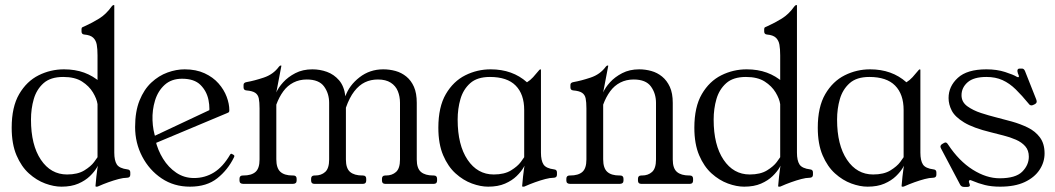

<svg xmlns="http://www.w3.org/2000/svg" viewBox="-20 -724 4155 756"><path d="M222 11Q192 11 158 -1.5Q124 -14 94 -41Q64 -68 45 -112.5Q26 -157 26 -221Q26 -303 55.5 -353.5Q85 -404 132 -427.5Q179 -451 232 -451Q276 -451 311.5 -438Q347 -425 375 -400L364 -396V-506Q364 -531 361 -548Q358 -565 347 -575.5Q336 -586 312 -588Q301 -589 301 -600V-610Q301 -615 305 -617Q309 -619 314 -621Q343 -634 370.5 -651Q398 -668 420 -699Q424 -704 427 -704H428Q430 -704 430 -703V-123Q430 -92 440 -76.5Q450 -61 482 -57Q493 -56 493 -45V-36Q493 -24 479 -24Q466 -24 447 -19Q428 -14 407 -6.5Q386 1 366 10Q365 11 360 11H358Q356 11 356 8Q356 2 359.5 -29Q363 -60 368 -90H373Q371 -81 361.5 -64.5Q352 -48 334 -30.5Q316 -13 288.5 -1Q261 11 222 11ZM244 -37Q286 -37 312 -53Q338 -69 350.5 -86Q363 -103 364 -105V-314Q361 -335 346 -360Q331 -385 303 -403Q275 -421 229 -421Q179 -421 151.5 -396.5Q124 -372 113 -334Q102 -296 102 -253Q102 -153 141 -95Q180 -37 244 -37Z M901 -104Q877 -55 835.5 -22Q794 11 728 11Q665 11 616.5 -21.5Q568 -54 540 -107.5Q512 -161 512 -224Q512 -285 529.5 -328.5Q547 -372 576 -399Q605 -426 639.5 -438.5Q674 -451 707 -451Q752 -451 785.5 -435.5Q819 -420 840.5 -395.5Q862 -371 872.5 -343Q883 -315 883 -290Q883 -288 882.5 -285.5Q882 -283 880 -281.5Q878 -280 875 -279L553 -144L542 -167L827 -301L801 -263Q808 -295 801 -330Q794 -365 769.5 -389.5Q745 -414 697 -414Q655 -414 628.5 -390Q602 -366 590.5 -328.5Q579 -291 580.5 -250.5Q582 -210 594 -177L592 -172Q601 -133 622 -99Q643 -65 674 -44Q705 -23 744 -23Q787 -23 822.5 -45Q858 -67 886 -115Q889 -120 893 -118L900 -114Q905 -111 901 -104Z M938 0Q923 0 923 -13V-20Q923 -33 936 -33H938Q970 -33 986 -47Q1002 -61 1002 -96V-297Q1002 -322 999 -336.5Q996 -351 985 -358.5Q974 -366 950 -368Q939 -369 939 -380V-390Q939 -399 952 -401Q981 -406 1018.5 -418.5Q1056 -431 1078 -461Q1082 -466 1085 -466H1086Q1088 -466 1088 -465L1068 -360Q1076 -379 1095 -400Q1114 -421 1143 -436Q1172 -451 1210 -451Q1240 -451 1267.5 -441Q1295 -431 1315 -408Q1335 -385 1340 -345Q1355 -388 1395.5 -419.5Q1436 -451 1489 -451Q1514 -451 1537.5 -444.5Q1561 -438 1580 -422.5Q1599 -407 1610 -382Q1621 -357 1621 -319V-96Q1621 -61 1637.5 -47Q1654 -33 1686 -33H1688Q1701 -33 1701 -20V-13Q1701 0 1688 0H1497Q1484 0 1484 -13V-20Q1484 -33 1497 -33H1500Q1524 -33 1539.5 -47Q1555 -61 1555 -96V-319Q1555 -344 1546.5 -365Q1538 -386 1518.5 -398.5Q1499 -411 1468 -411Q1440 -411 1417 -400Q1394 -389 1375 -364.5Q1356 -340 1342 -300V-96Q1342 -61 1358.5 -47Q1375 -33 1407 -33H1409Q1422 -33 1422 -20V-13Q1422 0 1409 0H1218Q1205 0 1205 -13V-20Q1205 -33 1218 -33H1221Q1245 -33 1260.5 -47Q1276 -61 1276 -96V-319Q1276 -356 1256 -383.5Q1236 -411 1188 -411Q1159 -411 1135.5 -399Q1112 -387 1095.5 -364.5Q1079 -342 1068 -312V-97Q1068 -62 1084 -47.5Q1100 -33 1132 -33H1135Q1148 -33 1148 -20V-13Q1148 0 1133 0Z M2044 -291Q2044 -353 2010.5 -387Q1977 -421 1909 -421Q1859 -421 1831.5 -396.5Q1804 -372 1793 -334Q1782 -296 1782 -253Q1782 -153 1821 -95Q1860 -37 1924 -37Q1966 -37 1992 -53Q2018 -69 2030.5 -86Q2043 -103 2044 -105ZM2110 -123Q2110 -92 2120 -76.5Q2130 -61 2162 -57Q2173 -56 2173 -45V-36Q2173 -24 2159 -24Q2146 -24 2127 -19Q2108 -14 2087 -6.5Q2066 1 2046 10Q2045 11 2040 11H2038Q2036 11 2036 8Q2036 2 2039.5 -29Q2043 -60 2048 -90H2053Q2051 -81 2041.5 -64.5Q2032 -48 2014 -30.5Q1996 -13 1968.5 -1Q1941 11 1902 11Q1872 11 1838 -1.5Q1804 -14 1774 -41Q1744 -68 1725 -112.5Q1706 -157 1706 -221Q1706 -303 1735.5 -353.5Q1765 -404 1812 -427.5Q1859 -451 1912 -451Q1998 -451 2055 -400Q2068 -408 2079 -420Q2090 -432 2097.5 -441.5Q2105 -451 2107 -451Q2110 -451 2110 -449Z M2225 0Q2210 0 2210 -13V-20Q2210 -33 2223 -33H2225Q2257 -33 2273 -47Q2289 -61 2289 -96V-297Q2289 -322 2286 -336.5Q2283 -351 2272 -358.5Q2261 -366 2237 -368Q2226 -369 2226 -380V-390Q2226 -399 2239 -401Q2268 -406 2305.5 -418.5Q2343 -431 2365 -461Q2369 -466 2372 -466H2373Q2375 -466 2375 -465L2355 -360Q2363 -379 2382 -400Q2401 -421 2430 -436Q2459 -451 2497 -451Q2521 -451 2544.5 -444.5Q2568 -438 2587 -422.5Q2606 -407 2617.5 -382Q2629 -357 2629 -319V-96Q2629 -61 2645.5 -47Q2662 -33 2694 -33H2696Q2709 -33 2709 -20V-13Q2709 0 2696 0H2505Q2492 0 2492 -13V-20Q2492 -33 2505 -33H2508Q2532 -33 2547.5 -47Q2563 -61 2563 -96V-319Q2563 -356 2543 -383.5Q2523 -411 2475 -411Q2446 -411 2422.5 -399Q2399 -387 2382.5 -364.5Q2366 -342 2355 -312V-97Q2355 -62 2371 -47.5Q2387 -33 2419 -33H2422Q2435 -33 2435 -20V-13Q2435 0 2420 0Z M2910 11Q2880 11 2846 -1.5Q2812 -14 2782 -41Q2752 -68 2733 -112.5Q2714 -157 2714 -221Q2714 -303 2743.5 -353.5Q2773 -404 2820 -427.5Q2867 -451 2920 -451Q2964 -451 2999.5 -438Q3035 -425 3063 -400L3052 -396V-506Q3052 -531 3049 -548Q3046 -565 3035 -575.5Q3024 -586 3000 -588Q2989 -589 2989 -600V-610Q2989 -615 2993 -617Q2997 -619 3002 -621Q3031 -634 3058.5 -651Q3086 -668 3108 -699Q3112 -704 3115 -704H3116Q3118 -704 3118 -703V-123Q3118 -92 3128 -76.5Q3138 -61 3170 -57Q3181 -56 3181 -45V-36Q3181 -24 3167 -24Q3154 -24 3135 -19Q3116 -14 3095 -6.5Q3074 1 3054 10Q3053 11 3048 11H3046Q3044 11 3044 8Q3044 2 3047.5 -29Q3051 -60 3056 -90H3061Q3059 -81 3049.5 -64.5Q3040 -48 3022 -30.5Q3004 -13 2976.5 -1Q2949 11 2910 11ZM2932 -37Q2974 -37 3000 -53Q3026 -69 3038.5 -86Q3051 -103 3052 -105V-314Q3049 -335 3034 -360Q3019 -385 2991 -403Q2963 -421 2917 -421Q2867 -421 2839.5 -396.5Q2812 -372 2801 -334Q2790 -296 2790 -253Q2790 -153 2829 -95Q2868 -37 2932 -37Z M3538 -291Q3538 -353 3504.5 -387Q3471 -421 3403 -421Q3353 -421 3325.5 -396.5Q3298 -372 3287 -334Q3276 -296 3276 -253Q3276 -153 3315 -95Q3354 -37 3418 -37Q3460 -37 3486 -53Q3512 -69 3524.5 -86Q3537 -103 3538 -105ZM3604 -123Q3604 -92 3614 -76.5Q3624 -61 3656 -57Q3667 -56 3667 -45V-36Q3667 -24 3653 -24Q3640 -24 3621 -19Q3602 -14 3581 -6.5Q3560 1 3540 10Q3539 11 3534 11H3532Q3530 11 3530 8Q3530 2 3533.5 -29Q3537 -60 3542 -90H3547Q3545 -81 3535.5 -64.5Q3526 -48 3508 -30.5Q3490 -13 3462.5 -1Q3435 11 3396 11Q3366 11 3332 -1.5Q3298 -14 3268 -41Q3238 -68 3219 -112.5Q3200 -157 3200 -221Q3200 -303 3229.5 -353.5Q3259 -404 3306 -427.5Q3353 -451 3406 -451Q3492 -451 3549 -400Q3562 -408 3573 -420Q3584 -432 3591.5 -441.5Q3599 -451 3601 -451Q3604 -451 3604 -449Z M4051 -312Q4045 -309 4042 -309Q4035 -309 4031 -315Q4004 -348 3979.5 -372Q3955 -396 3927.5 -408.5Q3900 -421 3864 -421Q3814 -421 3790 -400Q3766 -379 3766 -349Q3766 -322 3789 -305.5Q3812 -289 3843 -279Q3874 -269 3898 -263Q3930 -255 3964 -245.5Q3998 -236 4027.5 -221.5Q4057 -207 4075 -182.5Q4093 -158 4093 -120Q4093 -85 4073 -55Q4053 -25 4014.5 -7Q3976 11 3918 11Q3884 11 3858 4.5Q3832 -2 3809 -12Q3802 -15 3801 -15Q3795 -15 3795 -9Q3795 -8 3795.5 -6Q3796 -4 3797 -2Q3799 4 3799 5Q3799 12 3788 12H3776Q3766 12 3761 4L3686 -138Q3683 -144 3683 -146Q3683 -153 3690 -157L3695 -160Q3700 -163 3703 -163Q3708 -163 3713 -155Q3756 -90 3810 -56Q3864 -22 3916 -22Q3979 -22 4005 -48Q4031 -74 4031 -107Q4031 -132 4017 -148Q4003 -164 3980 -174Q3957 -184 3931 -190.5Q3905 -197 3882 -203Q3812 -220 3776 -242Q3740 -264 3727.5 -288.5Q3715 -313 3715 -338Q3715 -384 3751.5 -417.5Q3788 -451 3864 -451Q3905 -451 3937.5 -440.5Q3970 -430 3983 -422Q3987 -420 3989 -420Q3992 -420 3992 -423Q3992 -425 3991 -428Q3990 -431 3988 -435Q3987 -439 3986.5 -441.5Q3986 -444 3986 -445Q3986 -454 3995 -454H4004Q4012 -454 4016 -444L4060 -333Q4061 -330 4061.5 -328Q4062 -326 4062 -324Q4062 -318 4055 -314Z"/></svg>

Font: Young Serif Light
Style: Regular
Weight: 300
Designer: Bastien Sozeau
Foundry: NBR — Bastien Sozeau
Version: Version 5.001